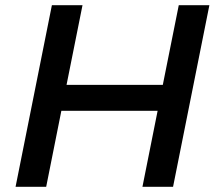

<svg xmlns="http://www.w3.org/2000/svg" viewBox="-20 -720 851 740"><path d="M236.5 -393H607.5L669 -700H787L647 0H529L587.5 -293H216.5L158 0H40L180 -700H298Z"/></svg>

Font: Argentum Sans
Style: Italic
Weight: 400
Italic angle: -11.3099°
Designer: Julieta Ulanovsky, Owen Earl, Rasmus Andersson, Cristiano Sobral
Foundry: The Argentum Sans Project Authors
Version: Version 3.131; ttfautohint (v1.8.4.7-5d5b-dirty)